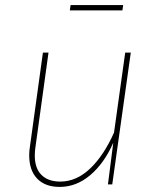

<svg xmlns="http://www.w3.org/2000/svg" viewBox="-20 -726 616 756"><path d="M95 -115Q95 -132 98 -150L149 -519H171L120 -150Q117 -131 117 -114Q117 -63 143.5 -37Q170 -11 217 -11Q281 -11 335 -62.5Q389 -114 429 -204L473 -519H495L422 0H405L426 -164Q391 -84 336 -37Q281 10 215 10Q158 10 126.5 -22.5Q95 -55 95 -115ZM255 -685 258 -706H465L462 -685Z"/></svg>

Font: FiraGO Thin
Style: Italic
Weight: 100
Italic angle: -8°
Designer: bBox Type GmbH
Foundry: bBox Type GmbH
Version: Version 1.001